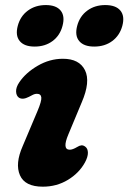

<svg xmlns="http://www.w3.org/2000/svg" viewBox="-20 -706 495 740"><path d="M249 -129Q260 -129 277.5 -139.5Q286 -145 293.8 -145.8Q301.5 -146.5 309.5 -140Q318.5 -133 318.8 -117.2Q319 -101.5 307.5 -80Q285 -39 241.8 -12.8Q198.5 13.5 145 13.5Q76 13.5 56.8 -30.8Q37.5 -75 67.5 -143L124.5 -278Q141 -317 139.2 -330.8Q137.5 -344.5 122 -344.5Q115 -344.5 107.8 -341.2Q100.5 -338 91 -332.5Q67.5 -320.5 53 -329.5Q42.5 -337 42 -353.5Q41.5 -370 54.5 -389Q79 -425.5 125.2 -452.5Q171.5 -479.5 222.5 -479.5Q285.5 -479.5 307.5 -435.5Q329.5 -391.5 295 -311.5L243.5 -188Q218.5 -129 249 -129ZM113.5 -526.5Q73.5 -526.5 56 -547.8Q38.5 -569 48.5 -606.5Q58.5 -644 87.5 -665.2Q116.5 -686.5 156.5 -686.5Q196.5 -686.5 213.8 -665.2Q231 -644 221 -606.5Q211.5 -569.5 182.8 -548Q154 -526.5 113.5 -526.5ZM343 -526.5Q303 -526.5 285.2 -547.8Q267.5 -569 277.5 -606.5Q287.5 -644 316.5 -665.2Q345.5 -686.5 385.5 -686.5Q426.5 -686.5 444 -665.2Q461.5 -644 451.5 -606.5Q441.5 -569.5 412.8 -548Q384 -526.5 343 -526.5Z"/></svg>

Font: Fraunces 9pt S100
Style: Bold Italic
Weight: 700
Italic angle: -16°
Version: Version 1.000; ttfautohint (v1.8.3)